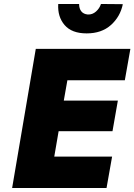

<svg xmlns="http://www.w3.org/2000/svg" viewBox="-20 -946 676 966"><path d="M273 -926Q269 -862 305 -820Q341 -778 416 -778Q491 -778 538 -820Q585 -862 598 -925L488 -926Q481 -904 463 -888Q445 -872 422 -873Q400 -875 389 -889Q378 -903 378 -926ZM275 -286H546L573 -440H301L319 -542H608L636 -700H346H291H160L41 0H170H226H516L544 -158H253Z"/></svg>

Font: Jost* 800 Heavy Italic
Style: Italic
Weight: 800
Italic angle: -10°
Version: Version 3.200; ttfautohint (v0.97) -l 8 -r 50 -G 200 -x 14 -